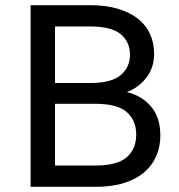

<svg xmlns="http://www.w3.org/2000/svg" viewBox="-20 -720 690 740"><path d="M98 -700H328Q389 -700 435 -686Q481 -672 512 -647.5Q543 -623 558.5 -588.5Q574 -554 574 -513Q574 -459 544 -420.5Q514 -382 469 -365Q527 -351 562.5 -309Q598 -267 598 -198Q598 -155 582.5 -119Q567 -83 536.5 -56.5Q506 -30 459 -15Q412 0 349 0H98ZM347 -82Q432 -82 468.5 -114Q505 -146 505 -201Q505 -256 468.5 -288Q432 -320 347 -320H192V-82ZM328 -400Q409 -400 445 -430.5Q481 -461 481 -509Q481 -558 445.5 -588Q410 -618 328 -618H192V-400Z"/></svg>

Font: Golos UI VF
Style: Regular
Weight: 400
Designer: A.Korolkova, Vitaly Kuzmin
Foundry: ParaType Ltd
Version: Version 2.000